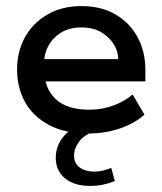

<svg xmlns="http://www.w3.org/2000/svg" viewBox="-20 -428 533 630"><path d="M270 10Q193 10 140.5 -18Q88 -46 62 -93.5Q36 -141 36 -200Q36 -258 61.5 -305Q87 -352 135 -380Q183 -408 247 -408Q313 -408 360 -380Q407 -352 432 -305Q457 -258 457 -199V-161H88V-234H368Q368 -259 353.5 -282.5Q339 -306 312.5 -322Q286 -338 247 -338Q208 -338 181 -321.5Q154 -305 139.5 -279Q125 -253 125 -225V-200Q125 -139 162 -103.5Q199 -68 273 -68Q315 -68 352.5 -82Q390 -96 415 -118L454 -52Q422 -23 373.5 -6.5Q325 10 270 10ZM276 182Q223 182 193 157Q163 132 163 90Q163 49 190.5 17.5Q218 -14 269 -30L297 0Q257 13 240 36Q223 59 223 82Q223 108 241.5 121.5Q260 135 289 135Q304 135 317 132Q330 129 345 123L357 166Q337 174 317.5 178Q298 182 276 182Z"/></svg>

Font: Rokkitt Medium
Style: Regular
Weight: 500
Version: Version 3.103